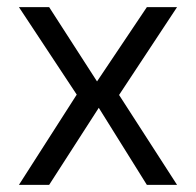

<svg xmlns="http://www.w3.org/2000/svg" viewBox="-20 -520 551 540"><path d="M33.2 -500H118.2L252.9 -291L393.1 -500H478L314.9 -252.9L478 0H393.1L257.8 -216.8L118.2 0H33.2L195.8 -253.9Z"/></svg>

Font: Overused Grotesk
Style: Regular
Weight: 400
Version: Version 0.002